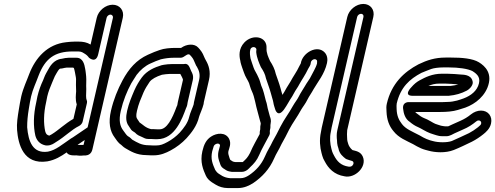

<svg xmlns="http://www.w3.org/2000/svg" viewBox="-20 -761 2513 974"><path d="M403.8 -25.3C394.2 -25.2 380.4 -25.5 373.2 -26L409.7 -50.8ZM448.7 -3 471.8 -103C483.2 -152.6 435.6 -122.5 435.6 -122.5L338.4 -56.5C331.5 -51.8 326.3 -44.5 324.5 -37L317.4 -6C306.5 41 384.4 24.8 387.1 24.7C387.1 24.7 438.3 42.2 448.7 -3ZM404 -26C394.2 -25.3 379.7 -25.1 371.8 -25.3L374.8 -38C374.8 -38 384.5 -88.5 338.7 -57.5C295.7 -28.5 262.9 1 222.9 8.3C145.5 19.3 123.9 -44.3 117.8 -115.6C117.7 -145.2 120.5 -174.7 126.3 -209.6L131.7 -241.6C133.4 -251.7 135.5 -261.9 137.8 -272C146.1 -308.1 163.3 -342.6 176.2 -378.6C209.2 -463.7 257.6 -500 348.4 -500H365.4C388.6 -500 391.9 -499.7 407.3 -490C419.9 -482.4 424.3 -477.6 431.4 -468.3C431.4 -468.3 466.8 -436.4 478.2 -486L520.9 -671C522.9 -679.6 532.3 -687 540.1 -687C548.5 -687 554.7 -678.8 552.9 -671ZM449.4 -6 602.9 -671C611.4 -707.7 587.4 -737 551.6 -737C515.3 -737 479.2 -706.9 470.9 -671L439.5 -535C421.2 -546.2 401.7 -550 377 -550H360C344.9 -550 327.7 -548.2 315.5 -546.8C220.2 -536.5 159.9 -467.9 128.2 -385.5C116.7 -353.2 98.1 -316.4 87.8 -272C85.2 -260.8 83 -249.6 81.1 -238.4L75.7 -206.4C69.5 -169.3 64 -133.5 66.6 -101.5C72.4 -29.8 98.2 75.7 219.8 57.7C259.5 50.7 290.2 31.7 318 12.2C325.9 23.3 436.2 51.1 449.4 -6ZM293.7 -462.9C250.9 -459 231.8 -421 223.6 -406.4L214.3 -389.9C205.3 -374 202.7 -362.2 198.3 -353.1C187.4 -330.5 176.7 -301.8 169.8 -272C167.6 -262.6 165.4 -251 164.1 -243.1C148.9 -176.3 148.8 -120.5 159.3 -73.2C165.7 -49.7 180.6 -29.8 210.5 -23.5C212 -23.2 214.1 -23 215.3 -23H220.3C240.6 -23 255.2 -34.8 261.3 -38.6C311.3 -68.7 341.5 -102.5 381.3 -122.1C390.5 -126.7 397.4 -136.1 399.2 -144L421.2 -239C422.5 -244.7 421.6 -250.6 419.3 -254.6C416 -260.4 416.2 -285.2 417.6 -307.1C417.6 -308.1 417.6 -309.5 417.6 -310.2C416.2 -329.3 419 -355.2 417 -373.9L415.8 -385.9C415.3 -391.1 414.7 -396.4 413.9 -401.3L412.2 -411.3C408.4 -433.2 401.6 -468 368 -468H328C317.7 -468 303.9 -465.6 293.7 -462.9ZM219.8 -272C225.3 -295.9 234.7 -319.2 244.2 -341.5C251.2 -356.3 254.7 -368.1 258.1 -374.1L267.4 -390.6C278.5 -410.3 283.6 -413 286.3 -413C297.9 -413 300.9 -416.2 317.9 -418H351.1C351.2 -418 352.7 -417.1 354.9 -415.6C359 -403.8 361.9 -384.6 364.8 -369.1L365.8 -359.6C365.3 -342.1 364.9 -318.2 366.2 -297.4C365.1 -280.2 361.4 -255.3 369.4 -231.4L352.5 -158.1C308 -132.7 277 -100.6 241.9 -79.4C237.7 -76.8 233 -74.1 229.8 -72.9C217.4 -76.4 213.2 -81.3 209.4 -94.8C200.9 -133.4 200.6 -184.4 214.3 -244C216.5 -253.3 217.6 -262.7 219.8 -272Z M932.1 -243 958 -355C963.5 -379.2 952.8 -394.3 949.8 -400.5C942.5 -415.8 937.6 -441.9 913.7 -436.3C912.9 -436.1 912.2 -436 911.7 -436H852.7C839.9 -436 821.8 -434.4 811.9 -432.5L801.5 -430.5C800.5 -430.3 799.1 -430 798.3 -429.7C765.9 -419.7 725.6 -403.6 699.6 -368.2C685.4 -348.7 673.3 -329.1 661.2 -301.9C647.4 -269 634.4 -240 624.9 -199C617.9 -168.3 617.8 -141.5 633.3 -121.3C636.8 -116.8 639.9 -110.1 645.9 -102.3C650.2 -96.8 660 -92 664.7 -88.4C675.8 -75.3 689.9 -70.6 700.5 -66C711.4 -60.6 718.7 -56 731.9 -56H744C753.1 -55.3 758.9 -55 764.7 -55H778.7C868 -55 905.9 -163.6 923.4 -211.4C926.2 -217.3 928.2 -221.8 929.6 -228C930.8 -233.1 931.1 -238.7 932.1 -243ZM908 -355 882.1 -243C880.8 -237.6 880.4 -235 879.4 -227.4C879 -226.4 876.7 -221.6 875.8 -219.3C853.2 -157 825.9 -105 790.2 -105H776.2C772.8 -105 764.4 -106 756.5 -106H746C717.6 -112.7 705.4 -128.6 687.8 -140C685.7 -143.1 682 -150 676.8 -156.7C671.2 -164 669.1 -173.8 674.9 -199C683.1 -234.5 693.5 -257.6 708 -292.1C717.2 -312.7 726.2 -326.5 739.5 -346.3C749.6 -359.7 772.3 -372.5 801.6 -381.8C811 -383.6 831.8 -386 841.1 -386H894.6C897.6 -379.6 909.3 -360.9 908 -355ZM736.5 -24C697.2 -24 677.8 -37.2 650.6 -52.7C646.4 -56.3 640.6 -64 628.4 -70.4C620.6 -76.2 615.4 -85.8 605.5 -98.7C588.4 -120.9 581.6 -149.9 592.9 -199C604.9 -250.8 624.1 -297.9 646.1 -338.6C651.8 -349.4 664.3 -366.2 673.1 -381.3C691.7 -405.9 716.5 -427 742.8 -438.8C752.5 -443.4 761.6 -447.4 770.6 -450.9L795.9 -460.1C816.8 -464.9 837.7 -468 860 -468H897C915.8 -468 932 -495.8 944.4 -481.4L951.5 -473.5C960.8 -462.5 963.7 -454.3 970.5 -438.4C973.3 -430.2 976.4 -425.6 978.9 -422.3C990.1 -402.8 996.5 -383.4 990 -355L964.1 -243C963.2 -239 962.6 -235.1 962.3 -231C958.5 -217.7 944.6 -189 939.9 -168.5C932.8 -137.6 912.8 -111.7 891.7 -88.1C874 -69.3 852 -52.7 829.9 -40.8C807.9 -29 794.2 -23 771.3 -23H757.3C753.9 -23 745.1 -24 736.5 -24ZM1014.1 -243 1040 -355C1050.2 -399.2 1038 -431.6 1024.4 -454.8C1021.8 -459.2 1020.6 -461.5 1019.1 -464.9C1012.5 -480.2 1007.8 -493.9 993.6 -510.5L986.5 -518.6C966.3 -542 926.6 -538 898.7 -518H871.6C843.6 -518 812.2 -515.4 789.8 -507.2L762.2 -497.1C750.4 -492.5 742 -488.9 730.1 -483.2C672 -456.7 633.6 -412.7 601.7 -353.4C577.4 -308.2 556.1 -256.2 542.9 -199C529.3 -139.8 537.2 -95.5 561.9 -63.3C569.6 -53.4 577.3 -37.8 594.7 -26.3C599.4 -23.2 603.7 -16 616.8 -8.6C642.7 6 671.2 25.7 724.1 26C731.6 26.5 740.5 27 745.8 27H759.8C794.3 27 821.6 15 846.1 1.8C875.3 -13.8 903.1 -35 926.4 -59.9C950.4 -86.5 979.1 -121.9 989.9 -168.5C992.2 -178.3 1007.7 -210.8 1012.8 -233C1013.5 -236 1013.4 -239.9 1014.1 -243Z M1352.9 -134C1356.9 -151.3 1351.6 -163.9 1349.1 -170.4L1338 -211.7C1335.5 -219.5 1335.1 -233.8 1328.5 -250.5C1322 -275.2 1316.5 -303.2 1305.2 -326.9C1301.8 -336 1298.5 -353.5 1291.3 -367.5C1282.1 -389.5 1271 -403.5 1266.4 -418.2C1263.3 -427.4 1252.6 -457.5 1251.1 -463.8L1249.5 -473.3C1246.7 -489.5 1246.9 -509.4 1253.6 -516.5C1263.9 -527.4 1280.7 -521.1 1280.8 -509.3C1280.3 -504.9 1279.4 -499.8 1279.8 -496.1C1282.8 -466.9 1294.9 -440 1302.7 -422.1C1303.1 -421.2 1303.7 -420 1304.1 -419.4C1316.1 -401.1 1324.7 -385.5 1329.1 -364C1329.3 -363.3 1329.5 -362.4 1329.7 -361.9C1338.2 -335.7 1346.7 -314.9 1353.4 -290.3C1357.8 -271.4 1364.7 -254.3 1366.5 -242.1C1368.9 -226 1373.4 -216.2 1376.2 -205.8C1376.2 -205.8 1388.7 -161.8 1420.9 -205.8C1436.5 -227.2 1449 -253.1 1459 -266.8C1462 -270.9 1466.2 -278.9 1466.9 -280.4L1477.9 -299.9C1484.4 -310.8 1490.8 -318.3 1497.9 -332.4C1509.7 -354.6 1529 -380.8 1543.2 -411.7C1548.2 -421.1 1556.2 -430.6 1556.5 -441.9C1557 -456.2 1576.8 -466.9 1585.9 -456.8C1589.2 -453.2 1589.2 -451.9 1588.3 -439.1C1582.4 -416.3 1565.6 -391.1 1551.8 -363C1544.4 -350.4 1537.2 -342.5 1527.1 -324.5C1519.7 -310.7 1505.4 -291.6 1495.1 -270.1C1488.1 -255.5 1477.3 -243.9 1464.1 -220.6C1446.2 -187.3 1423.3 -158.8 1402 -117.5C1388.8 -90.1 1378.3 -70.9 1363.7 -44.9C1363.2 -44.1 1362.6 -42.9 1362.3 -42.2C1351.4 -17.7 1337.6 0.3 1323.8 33.1C1305.2 75.6 1278.2 103.8 1243.9 127.5C1228.7 137.5 1215.7 143 1199 143H1148C1130 141.3 1119.8 137.8 1107.9 131.7L1089.6 120.2C1082 115 1076.4 108.7 1071.8 101.1C1058.4 70.4 1047.5 45.6 1056.6 6C1058.1 -0.4 1061.5 -11.5 1064.2 -19C1068.3 -30.9 1089 -38.1 1095 -27.2C1098 -21.8 1095.1 -21.9 1088.6 6C1082.4 33.1 1090.5 53.4 1095.1 65.3C1097.9 74.4 1100.8 85.4 1112.4 92.9L1128.1 102.9C1132.4 105.6 1138.2 107.7 1143.8 108.7L1155.3 110.7C1156.6 110.9 1158.4 111 1159.4 111H1205.4C1231.3 111 1246.8 89.1 1248.6 87.5C1267.9 70.1 1283.8 51.3 1294.6 25.7C1309.5 -9.6 1327.1 -36.9 1346.5 -75.4C1351.5 -85.3 1347.3 -92.1 1349.3 -101L1350.9 -108C1353.1 -117.3 1350.5 -123.5 1352.9 -134ZM1006.6 6C993.6 62.5 1011.4 100.6 1024.2 129.9C1030.4 144 1042.1 155.1 1054.9 163.8L1074.4 175.9C1090.2 185.8 1112.2 193 1135.4 193H1187.4C1218 193 1244.6 180.8 1266.2 166.5C1309.5 136.7 1346.3 98.2 1370.6 42.9C1381.5 16.8 1393.1 2.7 1408.2 -30.4C1422.4 -55.6 1433.5 -75.9 1447.3 -104.5C1464.4 -137.4 1486.5 -165.3 1508.3 -205.4C1516.2 -219.2 1529.3 -234.1 1540.8 -257.9C1547.4 -271.6 1560.1 -288.7 1571.3 -309.5C1592.2 -345.9 1625.8 -384.4 1638.8 -441C1642.5 -457.1 1641.9 -478.4 1627.7 -494.2C1589.7 -536.4 1513.8 -493.3 1505.9 -439.3C1503.8 -435.5 1499.7 -428.6 1497.4 -423.4C1485.9 -398.1 1468.4 -375.2 1453 -346.2C1448.9 -338.5 1444.5 -333.4 1434.4 -316.2L1422.4 -294.9C1419 -288.9 1416.5 -285.2 1412.8 -279.6C1409.3 -291.8 1405.6 -302.4 1403.5 -311.8C1395.7 -341.1 1387.8 -359.3 1379.3 -385.1C1373.8 -410.9 1362.7 -431.9 1350 -451.3C1341.9 -470 1330.6 -491.2 1332.1 -517.3C1335.3 -576.4 1261.6 -590 1219.6 -545.5C1189.6 -513.8 1193.4 -476 1198.9 -453.8L1200.5 -444.3C1203.4 -430.8 1214.1 -402.5 1217.1 -393.8C1224.2 -371.3 1237.7 -353.8 1243.2 -339.8C1246.2 -332.1 1250.6 -312.8 1257.6 -298.5C1272.7 -267.3 1276.2 -228 1288.4 -188.3L1299.5 -146.8C1300.4 -143.8 1302.9 -137.4 1302.8 -133.6C1300.8 -124.1 1299.6 -115.3 1300.1 -104.2L1299.3 -101C1297.7 -94 1297.2 -89.8 1297.5 -81.1C1282 -51.2 1264 -22 1248.2 15.2C1236.2 38.2 1229 45.1 1211.7 61H1173C1168.4 60.2 1165.2 60 1161.2 58.3L1148.4 50.2C1147.7 49.2 1145.2 43.5 1144.7 41.8C1141.1 28.3 1135.7 18.6 1138.6 6C1141.4 -6.1 1155.5 -32.4 1141.6 -57.9C1123.7 -90.6 1080.3 -87.7 1050.4 -67.9C1026.4 -52 1014.6 -28.8 1006.6 6Z M1662.3 -114 1791.8 -675C1793.8 -683.6 1802.9 -691 1811.5 -691C1820.1 -691 1825.8 -683.6 1823.8 -675L1690.9 -99C1687.2 -83.2 1687.7 -63.5 1689.6 -49.2L1690.3 -36.1C1690.3 -35.3 1690.5 -34.3 1690.6 -33.7L1692.3 -23.7C1692.4 -22.9 1692.7 -21.8 1692.8 -21.2L1696.9 -7.9C1701.5 19.7 1721.5 34.7 1733 43.8C1734.5 45 1736.8 46.2 1738.3 46.7C1765 56.4 1769.5 54.3 1772.5 61.2C1774.1 65.2 1773.7 68.7 1771.9 72.6C1766.7 83.7 1757.9 85.7 1748.1 84.3C1709.3 78.5 1690 57.7 1674.5 28C1670.4 20 1666.4 12.9 1664.8 6.8L1661 -7.2C1654.7 -30.7 1651.5 -62.6 1658.5 -93C1660 -99.8 1660.6 -106.4 1662.3 -114ZM1741.8 -675 1612.3 -114C1610.5 -106.1 1609.5 -100.8 1608.2 -91.8C1599.2 -50.7 1603.5 -13 1611.1 15.2L1614.9 29.2C1617.6 39.4 1621.6 48.1 1627.9 58.6C1645.5 92.1 1674.5 125.2 1728.2 133.5C1780.1 144.9 1842.7 86 1820.6 33.8C1808.9 6.3 1781.8 4.7 1768 0.3C1756 -9.7 1749.3 -22 1746.9 -29.8L1742.8 -43.6L1741.5 -51.1L1740.8 -63.9C1740.2 -74.3 1739.8 -84.5 1741.3 -100.8L1873.8 -675C1882.2 -711.4 1859.4 -741 1823.1 -741C1786.7 -741 1750.2 -711.4 1741.8 -675Z M2377.8 -337C2378.9 -341.9 2378.2 -347.5 2376.9 -350.6C2368.8 -383.9 2326.4 -382 2319.3 -382.8C2308.2 -384.3 2263.8 -387 2249.3 -387H2221.3C2173.3 -387 2138.5 -369.7 2108.3 -353.2C2093.2 -345 2080 -333.8 2066.9 -318.6C2066.9 -318.6 2022.9 -275 2073.5 -275L2254.5 -275C2255.3 -275 2256.4 -275.1 2257 -275.1C2291.4 -278.5 2320 -286.5 2348.5 -301.6C2356.2 -305.6 2373.6 -318.9 2377.8 -337ZM2304.7 -332.7C2294.1 -329.4 2282.1 -326.8 2264.8 -325L2153 -325C2169.1 -332 2185.9 -337 2209.8 -337H2237.8C2249.3 -337 2297.5 -334.1 2304.7 -332.7ZM2226.1 -243H2056.1C2056.1 -243 2021.1 -246.4 2024.8 -210.1C2027.3 -185.8 2035.3 -157.4 2058.9 -142.6C2071.3 -132.1 2084.7 -122.7 2101.9 -115.6C2114.9 -110.3 2140.8 -92.9 2161.8 -85.3C2167.5 -83.2 2172.9 -81.4 2177.5 -80L2193.3 -75C2202.5 -72.1 2210.8 -70 2226.2 -70H2245.2C2261.6 -70 2279.2 -81.7 2285.7 -84.6L2327.5 -103.4C2355.3 -114.8 2376.3 -129.1 2396.2 -145.3C2400.7 -148.9 2403.5 -150 2408.6 -150C2417.2 -150 2422.9 -142.6 2420.9 -134C2419.7 -128.8 2416.9 -125.3 2405 -115.7C2392.4 -105.4 2373.7 -93.1 2359.5 -85.8C2330.2 -71.6 2300.4 -58.4 2272 -45.7C2248.3 -36.8 2202.5 -37.7 2176.8 -45.2L2162 -49.1C2149.5 -53.2 2136.7 -58.3 2127.8 -63.4L2108.1 -74.5C2068.4 -95.3 2038.8 -106 2019.1 -131.7C2003.5 -151.9 1993.2 -172.8 1992 -207.8C1991.2 -220.4 1991.6 -229.6 1992.5 -235.9C2012 -318.9 2057.8 -359.5 2117.7 -391.3C2130.3 -397.3 2151.3 -404.3 2167.6 -411C2181.5 -415.9 2206.1 -419 2228.7 -419H2256.7C2306.2 -419 2352.6 -412.4 2376.3 -400.6C2404.4 -383.1 2421.4 -364.3 2405.3 -324.5C2390.7 -289.7 2356.6 -268.9 2317.4 -256.7L2298.7 -250.9C2283.4 -247 2267.4 -244 2252.3 -244C2243.7 -244 2234.8 -243 2226.1 -243ZM2420.2 -200C2402.7 -200 2384.3 -193.1 2369 -180.7C2351.7 -166.6 2335.6 -157.1 2316.1 -148.4L2273.7 -129.4C2263 -124.6 2258.2 -121.7 2253.2 -120H2238.9C2229.6 -120.9 2227.9 -121.5 2217.1 -123.4L2202.5 -128C2198.4 -129.3 2193.9 -130.8 2188.5 -132.7C2177.4 -136.7 2152.6 -154.7 2129.7 -162.6C2118.6 -167.3 2106.5 -175.5 2096.1 -184.3C2092.5 -187.4 2089.6 -188.3 2086.2 -193H2214.6C2245 -193 2277.5 -195.4 2302.8 -203.3L2321.5 -209.1C2371.9 -222.3 2428.1 -257.8 2452.4 -315.5C2481.6 -387.4 2441.3 -425.5 2409.6 -445C2377.2 -464.9 2321 -469 2268.3 -469H2240.3C2186.6 -469 2146.2 -455.7 2102.9 -434.7C2029.8 -396.2 1965.9 -337.4 1942.3 -235C1939.2 -221.7 1939.7 -210.7 1940.8 -194.2C1942.3 -154.4 1953.9 -121.6 1975.9 -95.9C2002.8 -61.4 2039.7 -48.4 2075.9 -29.5L2095.1 -18.6C2107.9 -11.4 2123.5 -4.6 2138.1 -0.7L2152.9 3.2C2186.6 12.8 2239.9 16.6 2282 -0.1C2312.6 -12.3 2343 -27.2 2374 -42.2C2394.9 -52.9 2415.1 -66.4 2432.2 -80.3C2444.1 -89.9 2464.7 -106.9 2470.9 -134C2479.3 -170.4 2456.5 -200 2420.2 -200Z"/></svg>

Font: HoneyBee
Style: StrIt
Weight: 700
Foundry: Cannot Into Space Fonts
Version: Version 0.89